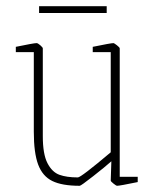

<svg xmlns="http://www.w3.org/2000/svg" viewBox="-20 -589 493 619"><path d="M89 -164V-421H31V-438Q89 -450 98 -450Q102 -450 110 -443Q118 -436 118 -433V-150Q118 -92 133 -63Q148 -34 171.5 -25.5Q195 -17 231 -17Q241 -17 337 -98V-421H279V-438Q337 -450 346 -450Q348 -450 357 -443Q366 -436 366 -433V-19H424V-2Q366 10 357 10Q355 10 346 3Q337 -4 337 -7L339 -69Q320 -52 280.5 -21Q241 10 237 10Q180 10 148.5 -5.5Q117 -21 103 -58.5Q89 -96 89 -164ZM106 -569H324V-547H106Z"/></svg>

Font: Grenze Thin
Style: Regular
Weight: 250
Designer: Renata Polastri
Foundry: Omnibus-Type
Version: Version 1.002; ttfautohint (v1.8)